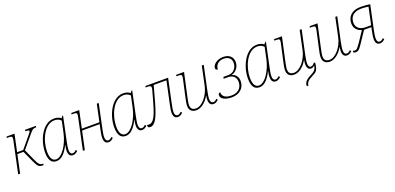

<svg xmlns="http://www.w3.org/2000/svg" viewBox="6 -1468 5361 2604"><g transform="rotate(-20 2687.0 -165.5)"><path d="M36 0H64L120 -262H208L277 -110C320 -14 337 0 393 0H402L406 -20H402C359 -20 339 -41 305 -117L234 -275L395 -468C430 -509 441 -516 483 -516L487 -536H330L326 -516C373 -516 381 -510 381 -500C381 -489 373 -478 339 -438L213 -287H125L178 -536H64L60 -516H81C122 -516 137 -513 137 -487C137 -476 133 -459 129 -438Z M590 10C652 10 712 -37 771 -157H773C766 -125 762 -100 762 -74C762 -15 786 10 826 10C855 10 875 -4 897 -26L883 -44C864 -24 847 -15 830 -15C806 -15 790 -34 790 -74C790 -107 798 -149 807 -193L881 -542H872L848 -514C827 -533 794 -546 750 -546C581 -546 480 -323 480 -155C480 -45 514 10 590 10ZM592 -15C542 -15 509 -55 509 -155C509 -310 599 -521 747 -521C781 -521 818 -510 841 -482L805 -314C772 -162 678 -15 592 -15Z M1340 10C1369 10 1389 -4 1411 -26L1397 -44C1378 -24 1361 -15 1344 -15C1320 -15 1304 -34 1304 -74C1304 -108 1312 -150 1321 -193L1394 -536H1366L1313 -287H1059L1112 -536H998L994 -516H1015C1056 -516 1071 -513 1071 -487C1071 -476 1067 -459 1063 -438L970 0H998L1054 -262H1308L1293 -193C1283 -146 1276 -107 1276 -74C1276 -15 1300 10 1340 10Z M1588 10C1650 10 1710 -37 1769 -157H1771C1764 -125 1760 -100 1760 -74C1760 -15 1784 10 1824 10C1853 10 1873 -4 1895 -26L1881 -44C1862 -24 1845 -15 1828 -15C1804 -15 1788 -34 1788 -74C1788 -107 1796 -149 1805 -193L1879 -542H1870L1846 -514C1825 -533 1792 -546 1748 -546C1579 -546 1478 -323 1478 -155C1478 -45 1512 10 1588 10ZM1590 -15C1540 -15 1507 -55 1507 -155C1507 -310 1597 -521 1745 -521C1779 -521 1816 -510 1839 -482L1803 -314C1770 -162 1676 -15 1590 -15Z M1942 10C2009 10 2056 -77 2112 -273L2178 -511H2362L2294 -193C2284 -146 2276 -103 2276 -73C2276 -15 2301 10 2341 10C2370 10 2390 -4 2412 -26L2397 -44C2379 -24 2363 -15 2344 -15C2321 -15 2304 -34 2304 -73C2304 -104 2313 -149 2322 -193L2395 -536H2067L2063 -516H2095C2123 -516 2142 -513 2142 -485C2142 -475 2139 -463 2135 -448L2087 -277C2038 -104 1999 -28 1934 -28C1926 -28 1917 -29 1908 -32C1907 -27 1906 -22 1906 -17C1906 0 1917 10 1942 10Z M2607 10C2667 10 2741 -35 2796 -132H2798C2794 -113 2791 -91 2791 -74C2791 -15 2815 10 2855 10C2884 10 2904 -4 2926 -26L2912 -44C2893 -24 2877 -15 2859 -15C2835 -15 2819 -34 2819 -74C2819 -108 2827 -150 2836 -193L2909 -536H2881L2823 -261C2795 -131 2697 -15 2612 -15C2547 -15 2534 -54 2534 -90C2534 -118 2543 -159 2552 -202L2625 -536H2511L2507 -516H2528C2569 -516 2584 -513 2584 -487C2584 -476 2581 -459 2576 -438L2524 -202C2516 -167 2506 -120 2506 -88C2506 -35 2532 10 2607 10Z M3120 10C3232 10 3305 -60 3305 -158C3305 -217 3272 -261 3219 -276V-277C3285 -293 3330 -354 3330 -423C3330 -497 3278 -546 3191 -546C3097 -546 3035 -486 3035 -440C3035 -421 3048 -412 3068 -411C3068 -478 3121 -521 3188 -521C3259 -521 3300 -483 3300 -423C3300 -347 3247 -290 3175 -290H3104L3098 -265H3161C3232 -265 3275 -225 3275 -157C3275 -71 3217 -15 3123 -15C3021 -15 2991 -60 2991 -109C2973 -109 2961 -95 2961 -74C2961 -27 3020 10 3120 10Z M3518 10C3580 10 3640 -37 3699 -157H3701C3694 -125 3690 -100 3690 -74C3690 -15 3714 10 3754 10C3783 10 3803 -4 3825 -26L3811 -44C3792 -24 3775 -15 3758 -15C3734 -15 3718 -34 3718 -74C3718 -107 3726 -149 3735 -193L3809 -542H3800L3776 -514C3755 -533 3722 -546 3678 -546C3509 -546 3408 -323 3408 -155C3408 -45 3442 10 3518 10ZM3520 -15C3470 -15 3437 -55 3437 -155C3437 -310 3527 -521 3675 -521C3709 -521 3746 -510 3769 -482L3733 -314C3700 -162 3606 -15 3520 -15Z M4020 10C4080 10 4155 -35 4209 -132H4211C4207 -113 4204 -91 4204 -74C4204 -15 4228 10 4261 10C4281 10 4298 1 4313 -15C4311 0 4308 14 4303 25C4292 49 4278 65 4236 86C4156 125 4123 159 4123 215H4148C4148 168 4181 143 4242 111C4292 86 4312 73 4325 31C4334 3 4337 -22 4339 -47L4321 -51C4306 -28 4285 -15 4267 -15C4246 -15 4232 -34 4232 -74C4232 -108 4240 -150 4249 -193L4322 -536H4294L4236 -261C4208 -131 4110 -15 4024 -15C3960 -15 3947 -54 3947 -90C3947 -116 3956 -159 3965 -202L4038 -536H3924L3920 -516H3941C3982 -516 3997 -513 3997 -487C3997 -476 3994 -459 3989 -438L3937 -202C3929 -166 3919 -120 3919 -88C3919 -35 3945 10 4020 10Z M4534 10C4594 10 4668 -35 4723 -132H4725C4721 -113 4718 -91 4718 -74C4718 -15 4742 10 4782 10C4811 10 4831 -4 4853 -26L4839 -44C4820 -24 4804 -15 4786 -15C4762 -15 4746 -34 4746 -74C4746 -108 4754 -150 4763 -193L4836 -536H4808L4750 -261C4722 -131 4624 -15 4539 -15C4474 -15 4461 -54 4461 -90C4461 -118 4470 -159 4479 -202L4552 -536H4438L4434 -516H4455C4496 -516 4511 -513 4511 -487C4511 -476 4508 -459 4503 -438L4451 -202C4443 -167 4433 -120 4433 -88C4433 -35 4459 10 4534 10Z M4907 10C4935 10 4954 1 4994 -58L5115 -238H5220L5211 -193C5201 -146 5194 -105 5194 -74C5194 -15 5218 10 5258 10C5287 10 5307 -4 5329 -26L5314 -44C5296 -24 5279 -15 5261 -15C5238 -15 5222 -34 5222 -74C5222 -106 5230 -150 5239 -193L5312 -536C5269 -542 5215 -546 5175 -546C5041 -546 4981 -468 4981 -378C4981 -301 5032 -259 5086 -245L4992 -104C4935 -21 4923 -16 4904 -16C4895 -16 4888 -19 4879 -23L4870 -2C4876 2 4890 10 4907 10ZM5146 -263C5068 -263 5011 -303 5011 -378C5011 -454 5058 -521 5173 -521C5204 -521 5231 -520 5279 -513L5226 -263Z"/></g></svg>

Font: Noto Serif SemiCondensed Thin
Style: Italic
Weight: 100
Width: 4
Italic angle: -12°
Designer: Monotype Design Team
Foundry: Monotype Imaging Inc.
Version: Version 2.013